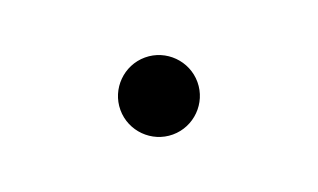

<svg xmlns="http://www.w3.org/2000/svg" viewBox="-43 -708 1087 656"><g transform="rotate(-20 500.0 -380.0)"><path d="M360 -380C360 -303 423 -240 500 -240C577 -240 640 -303 640 -380C640 -457 577 -520 500 -520C423 -520 360 -457 360 -380Z"/></g></svg>

Font: Noto Sans CJK KR Black
Style: Regular
Weight: 900
Designer: Ryoko NISHIZUKA (kana & ideographs); Paul D. Hunt (Latin, Greek & Cyrillic); Wenlong ZHANG (bopomofo); Sandoll Communica
Foundry: Adobe Systems Incorporated
Version: Version 1.004;PS 1.004;hotconv 1.0.82;makeotf.lib2.5.63406